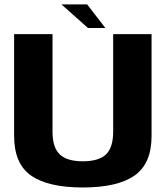

<svg xmlns="http://www.w3.org/2000/svg" viewBox="-20 -826 744 850"><path d="M346.5 4Q499.5 4 575.2 -48.5Q651 -101 651 -224.5V-675H481V-243Q481 -172.5 449 -142.2Q417 -112 346.5 -112Q276.5 -112 244.5 -142.5Q212.5 -173 212.5 -243V-675H42.5V-224.5Q42.5 -101 118 -48.5Q193.5 4 346.5 4ZM369.5 -702H446.5L366 -806.5H252Z"/></svg>

Font: Anybody Thin
Style: Bold
Weight: 700
Version: Version 1.113;gftools[0.9.25]